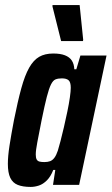

<svg xmlns="http://www.w3.org/2000/svg" viewBox="-20 -729 440 757"><path d="M101 8Q70 8 50 0Q30 -8 20.5 -28Q11 -48 11 -83Q11 -113 17.5 -155Q24 -197 35 -255Q50 -330 64 -381Q78 -432 95 -462Q112 -492 134.5 -505Q157 -518 190 -518Q218 -518 236 -511Q254 -504 263 -490.5Q272 -477 273 -456H281L297 -510H400L292 0H189L198 -59H190Q180 -33 165 -18Q150 -3 133.5 2.5Q117 8 101 8ZM155 -90Q168 -90 177.5 -93.5Q187 -97 194.5 -107Q202 -117 208 -135Q212 -148 218.5 -172.5Q225 -197 232 -227.5Q239 -258 245.5 -289Q252 -320 255.5 -345Q259 -370 259 -383Q259 -405 250.5 -412.5Q242 -420 224 -420Q209 -420 199 -416Q189 -412 181 -396Q173 -380 164.5 -347Q156 -314 144 -255Q133 -199 127 -167.5Q121 -136 121 -120Q121 -107 124.5 -100.5Q128 -94 135.5 -92Q143 -90 155 -90ZM221 -567 187 -703V-709H294L308 -572L307 -567Z"/></svg>

Font: Saira ExtraCondensed
Style: Bold Italic
Weight: 700
Width: 2
Italic angle: -12°
Designer: Hector Gatti with collaboration of the Omnibus-Type team
Foundry: Omnibus-Type
Version: Version 1.101